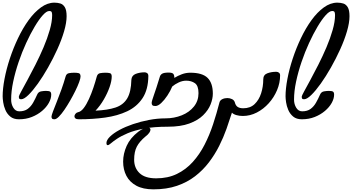

<svg xmlns="http://www.w3.org/2000/svg" viewBox="-20 -899 2654 1447"><path d="M123 0Q82 0 57.5 -20.5Q33 -41 20.5 -70.5Q8 -100 4 -128.5Q0 -157 0 -173Q0 -230 14 -304Q28 -378 54 -457Q80 -536 116 -611.5Q152 -687 195.5 -747Q239 -807 288.5 -843Q338 -879 390 -879Q415 -879 435.5 -872.5Q456 -866 469 -844Q482 -822 482 -777Q482 -728 463 -663Q444 -598 412 -527.5Q380 -457 342 -390Q304 -323 265.5 -269Q227 -215 194 -183Q161 -151 140 -151Q129 -151 125.5 -155Q122 -159 122 -171Q122 -177 140 -210Q158 -243 186.5 -295.5Q215 -348 247.5 -412Q280 -476 308.5 -543Q337 -610 355 -673Q373 -736 373 -785Q373 -797 370 -806.5Q367 -816 351 -816Q331 -816 302.5 -784.5Q274 -753 241.5 -698.5Q209 -644 177.5 -575.5Q146 -507 120.5 -432Q95 -357 79.5 -284Q64 -211 64 -148Q64 -114 80.5 -87Q97 -60 125 -60Q164 -60 188.5 -78Q213 -96 229.5 -125Q246 -154 260 -186Q269 -207 290 -210.5Q311 -214 326 -214Q349 -214 357.5 -208.5Q366 -203 366 -186Q366 -156 348 -123.5Q330 -91 297 -63Q264 -35 220 -17.5Q176 0 123 0Z M390 0Q376 0 372 -6Q368 -12 368 -20Q368 -29 379.5 -59.5Q391 -90 408.5 -133.5Q426 -177 443.5 -226Q461 -275 474 -321Q480 -344 499.5 -347.5Q519 -351 540 -351Q560 -351 573.5 -347.5Q587 -344 587 -322Q587 -309 576.5 -280Q566 -251 548 -214.5Q530 -178 508.5 -140.5Q487 -103 465 -71Q443 -39 423.5 -19.5Q404 0 390 0Z M575 0Q556 0 548.5 -6.5Q541 -13 541 -22Q541 -32 549 -41.5Q557 -51 567 -53Q590 -57 611 -84.5Q632 -112 650.5 -153Q669 -194 684 -238.5Q699 -283 709 -321Q715 -344 734.5 -347.5Q754 -351 775 -351Q795 -351 808.5 -347.5Q822 -344 822 -322Q822 -289 806 -243Q790 -197 762.5 -149.5Q735 -102 700 -65Q791 -69 850 -88.5Q909 -108 938.5 -157Q968 -206 970 -297Q972 -330 1002.5 -342Q1033 -354 1070 -354Q1081 -354 1089.5 -347.5Q1098 -341 1098 -326Q1097 -224 1054.5 -159.5Q1012 -95 939 -60.5Q866 -26 772.5 -13Q679 0 575 0Z M792 195Q786 195 784 190Q782 185 782 180Q782 157 808.5 131Q835 105 880 80.5Q925 56 982.5 36.5Q1040 17 1103 5Q1166 -7 1227 -7Q1293 -7 1350 -30Q1407 -53 1441.5 -96Q1476 -139 1476 -197Q1476 -253 1449 -272Q1422 -291 1383 -291Q1355 -291 1326.5 -277.5Q1298 -264 1278 -247Q1264 -213 1241.5 -179Q1219 -145 1195 -122.5Q1171 -100 1151 -100Q1134 -100 1128.5 -106Q1123 -112 1123 -123Q1123 -136 1139.5 -181.5Q1156 -227 1184 -319Q1188 -335 1202 -343.5Q1216 -352 1250 -352Q1277 -352 1285.5 -343Q1294 -334 1294 -312Q1320 -328 1350.5 -339.5Q1381 -351 1414 -351Q1505 -351 1544.5 -312Q1584 -273 1584 -193Q1584 -155 1567 -112Q1550 -69 1511 -30.5Q1472 8 1406.5 32Q1341 56 1244 56Q1140 56 1066 70Q992 84 942.5 105Q893 126 862.5 146.5Q832 167 816 181Q800 195 792 195Z M1136 528Q1058 528 1007.5 500.5Q957 473 932.5 426Q908 379 908 319Q908 260 934.5 200.5Q961 141 1022 94Q1065 62 1092 62Q1114 62 1114 79Q1114 88 1105 101.5Q1096 115 1075 131Q1032 167 1011.5 205.5Q991 244 991 305Q991 367 1032 406Q1073 445 1157 445Q1245 445 1313 412Q1381 379 1432.5 322Q1484 265 1521.5 192Q1559 119 1586 37Q1613 -45 1634 -127Q1638 -143 1655 -151.5Q1672 -160 1693 -160Q1712 -160 1728.5 -152Q1745 -144 1750 -127Q1756 -103 1771.5 -93Q1787 -83 1813 -83Q1866 -83 1899 -114.5Q1932 -146 1948 -196Q1964 -246 1964 -300Q1964 -335 1994.5 -346.5Q2025 -358 2062 -358Q2073 -358 2082 -351.5Q2091 -345 2091 -331Q2091 -274 2068 -219.5Q2045 -165 2005.5 -121Q1966 -77 1915.5 -51Q1865 -25 1810 -25Q1784 -25 1761.5 -31.5Q1739 -38 1728 -50Q1710 7 1687 72Q1664 137 1631.5 201.5Q1599 266 1554.5 324.5Q1510 383 1450.5 429Q1391 475 1313.5 501.5Q1236 528 1136 528Z M2255 0Q2214 0 2189.5 -20.5Q2165 -41 2152.5 -70.5Q2140 -100 2136 -128.5Q2132 -157 2132 -173Q2132 -230 2146 -304Q2160 -378 2186 -457Q2212 -536 2248 -611.5Q2284 -687 2327.5 -747Q2371 -807 2420.5 -843Q2470 -879 2522 -879Q2547 -879 2567.5 -872.5Q2588 -866 2601 -844Q2614 -822 2614 -777Q2614 -728 2595 -663Q2576 -598 2544 -527.5Q2512 -457 2474 -390Q2436 -323 2397.5 -269Q2359 -215 2326 -183Q2293 -151 2272 -151Q2261 -151 2257.5 -155Q2254 -159 2254 -171Q2254 -177 2272 -210Q2290 -243 2318.5 -295.5Q2347 -348 2379.5 -412Q2412 -476 2440.5 -543Q2469 -610 2487 -673Q2505 -736 2505 -785Q2505 -797 2502 -806.5Q2499 -816 2483 -816Q2463 -816 2434.5 -784.5Q2406 -753 2373.5 -698.5Q2341 -644 2309.5 -575.5Q2278 -507 2252.5 -432Q2227 -357 2211.5 -284Q2196 -211 2196 -148Q2196 -114 2212.5 -87Q2229 -60 2257 -60Q2296 -60 2320.5 -78Q2345 -96 2361.5 -125Q2378 -154 2392 -186Q2401 -207 2422 -210.5Q2443 -214 2458 -214Q2481 -214 2489.5 -208.5Q2498 -203 2498 -186Q2498 -156 2480 -123.5Q2462 -91 2429 -63Q2396 -35 2352 -17.5Q2308 0 2255 0Z"/></svg>

Font: Solitreo
Style: Regular
Weight: 400
Designer: Nathan Gross, Bryan Kirschen, Binghamton University
Foundry: Eli Heuer
Version: Version 1.100; ttfautohint (v1.8.4.7-5d5b)